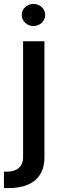

<svg xmlns="http://www.w3.org/2000/svg" viewBox="-43 -757 320 981"><path d="M75 -546V46C75 94 44 120 -7 120H-23V204H2C107 204 184 158 184 48V-546ZM68 -681C68 -649 95 -624 128 -624C161 -624 188 -649 188 -681C188 -712 161 -737 128 -737C95 -737 68 -712 68 -681Z"/></svg>

Font: Wafeq Medium
Style: Regular
Weight: 500
Designer: Rasmus Andersson & Azza Alameddine
Foundry: Google & TypeTogether
Version: Version 3.000;January 28, 2025;FontCreator 15.0.0.3014 64-bi